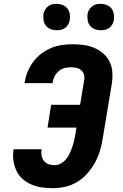

<svg xmlns="http://www.w3.org/2000/svg" viewBox="-20 -974 640 1002"><path d="M256 8Q226 8 198 4Q170 0 144 -11Q118 -22 97.5 -40.5Q77 -59 65.5 -83.5Q54 -108 50 -137Q46 -166 51 -195H197Q194 -178 197 -162Q200 -146 209.5 -134Q219 -122 234 -117Q249 -112 266 -112Q282 -112 298 -121Q314 -130 325 -143.5Q336 -157 343.5 -173Q351 -189 356.5 -205Q362 -221 366 -237.5Q370 -254 373 -271L379 -308H228L247 -427H398L419 -554Q422 -569 418.5 -583.5Q415 -598 404 -607.5Q393 -617 378.5 -620Q364 -623 349 -623Q333 -623 316 -618.5Q299 -614 286 -602.5Q273 -591 265 -575.5Q257 -560 255 -544L254 -540H108L110 -549Q114 -576 125.5 -603Q137 -630 155 -653.5Q173 -677 197 -695Q221 -713 248 -724Q275 -735 303 -739Q331 -743 359 -743Q389 -743 418 -739Q447 -735 473.5 -723.5Q500 -712 520.5 -693.5Q541 -675 553 -649.5Q565 -624 566.5 -594.5Q568 -565 563 -534L516 -251Q511 -219 501.5 -187Q492 -155 475.5 -125Q459 -95 436 -69Q413 -43 383.5 -25Q354 -7 321 0.5Q288 8 256 8ZM505 -816Q489 -816 474 -822Q459 -828 449.5 -840Q440 -852 437.5 -868.5Q435 -885 437 -902Q439 -913 445.5 -923.5Q452 -934 461.5 -941.5Q471 -949 482.5 -951.5Q494 -954 506 -954Q522 -954 537 -948Q552 -942 561.5 -930Q571 -918 574 -901.5Q577 -885 574 -868Q572 -857 566 -846.5Q560 -836 550 -828.5Q540 -821 528.5 -818.5Q517 -816 505 -816ZM275 -816Q259 -816 244 -822Q229 -828 219.5 -840Q210 -852 207.5 -868.5Q205 -885 207 -902Q209 -913 215.5 -923.5Q222 -934 231.5 -941.5Q241 -949 252.5 -951.5Q264 -954 276 -954Q292 -954 307 -948Q322 -942 331.5 -930Q341 -918 344 -901.5Q347 -885 344 -868Q342 -857 336 -846.5Q330 -836 320 -828.5Q310 -821 298.5 -818.5Q287 -816 275 -816Z"/></svg>

Font: Iosevka Aile Heavy Oblique
Style: Regular
Weight: 900
Italic angle: -9°
Designer: Belleve Invis
Foundry: Belleve Invis
Version: Version 31.1.0; ttfautohint (v1.8.4)